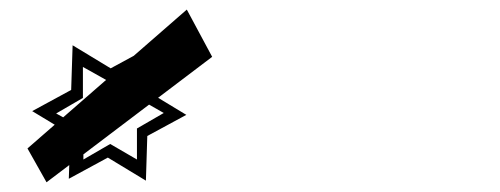

<svg xmlns="http://www.w3.org/2000/svg" viewBox="-20 -767 1040 399"><path d="M37.1 -458.5 368.2 -747.1 420.9 -648.9 76.7 -388.2ZM264.6 -435.5V-500L320.3 -532.2L263.7 -564.5V-628.9L208 -596.7L152.3 -627.9V-563.5L96.7 -531.2L153.3 -500V-435.5L209 -467.8ZM283.2 -391.6 204.1 -439.5 123 -395.5 126 -488.3 46.9 -536.1 127.9 -580.1 130.9 -672.9 210 -625 291 -668.9 288.1 -576.2 367.2 -528.3 286.1 -484.4Z"/></svg>

Font: Urdu Khush Khati
Style: Regular
Weight: 400
Version: Version 001.500